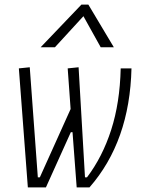

<svg xmlns="http://www.w3.org/2000/svg" viewBox="-20 -815 626 835"><path d="M313.5 0 295.4 -240.2H288.1L179.7 0H101.1L62 -517.6L109.4 -522.5L144.5 -43.9H153.3L287.1 -340.8L274.4 -517.6L321.8 -522.5L349.6 -43.9H358.4Q425.8 -132.8 463.6 -250.5Q501.5 -368.2 504.9 -517.6H551.8Q544.4 -200.2 369.1 0ZM364.3 -794.9 475.1 -609.4H418L342.8 -744.6L218.8 -609.4H156.7L334 -794.9Z"/></svg>

Font: Cascadia Mono PL ExtraLight
Style: Italic
Weight: 200
Italic angle: -10°
Monospace: yes
Designer: Aaron Bell
Foundry: Saja Typeworks
Version: Version 2404.023; ttfautohint (v1.8.4)